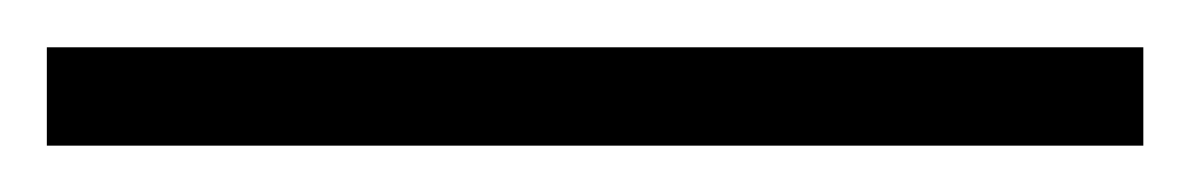

<svg xmlns="http://www.w3.org/2000/svg" viewBox="-20 -717 508 82"><path d="M0 -654.8V-696.8H468.3V-654.8Z"/></svg>

Font: Vidaloka 
Style: Regular
Weight: 400
Designer: Cyreal (www.cyreal.org)
Foundry: Cyreal (www.cyreal.org)
Version: Version 1.011